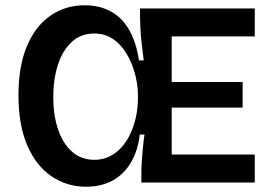

<svg xmlns="http://www.w3.org/2000/svg" viewBox="-20 -692 1023 728"><path d="M306 16Q234 16 175.5 -23.5Q117 -63 83.5 -140.5Q50 -218 50 -330Q50 -441 82 -517Q114 -593 171 -632.5Q228 -672 301 -672Q357 -672 399.5 -649Q442 -626 469 -580Q496 -534 507 -463H525Q521 -494 517.5 -524Q514 -554 512.5 -583Q511 -612 511 -639V-660H631V0H516V-34Q516 -54 517.5 -78Q519 -102 521.5 -128.5Q524 -155 528 -182H510Q503 -121 476.5 -76Q450 -31 407 -7.5Q364 16 306 16ZM566 0V-106H946V0ZM338 -86Q368 -86 393.5 -98Q419 -110 439 -131.5Q459 -153 473 -182Q487 -211 495 -246.5Q503 -282 503 -321V-330Q503 -361 496 -394.5Q489 -428 475.5 -458.5Q462 -489 442.5 -513Q423 -537 397 -551Q371 -565 338 -565Q286 -565 251 -532Q216 -499 199 -444.5Q182 -390 182 -323Q182 -256 200 -202Q218 -148 253 -117Q288 -86 338 -86ZM566 -284V-381H900V-284ZM566 -554V-660H946V-554Z"/></svg>

Font: Bricolage Grotesque 28pt SemiBold
Style: Regular
Weight: 600
Version: Version 1.001;gftools[0.9.33.dev8+g029e19f]